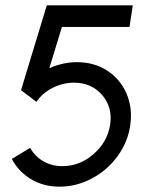

<svg xmlns="http://www.w3.org/2000/svg" viewBox="-20 -680 544 713"><path d="M201.2 13.2Q141.6 13.2 95.2 -14.6Q48.8 -42.5 23.9 -89.8L91.8 -130.9Q109.4 -99.6 140.6 -81.3Q171.9 -63 211.9 -63Q276.4 -63 327.9 -108.2Q379.4 -153.3 389.2 -217.8Q398.4 -282.2 358.9 -327.6Q319.3 -373 254.9 -373Q213.4 -373 175 -353.5Q136.7 -334 115.2 -301.8L58.1 -345.2L153.8 -660.2H473.1L460.9 -580.1H210L163.1 -426.8Q214.4 -449.2 266.1 -449.2Q329.1 -449.2 377.7 -418Q426.3 -386.7 449.5 -333.3Q472.7 -279.8 463.9 -216.8Q455.6 -154.3 417.5 -101.3Q379.4 -48.3 321.8 -17.6Q264.2 13.2 201.2 13.2Z"/></svg>

Font: Human Sans
Style: Italic
Weight: 400
Italic angle: -8°
Designer: Tim Radville
Foundry: Continuum
Version: Version 1.000;FEAKit 1.0